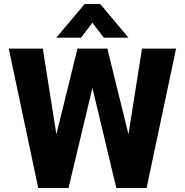

<svg xmlns="http://www.w3.org/2000/svg" viewBox="-20 -944 928 964"><path d="M864 -700 716 0H564L444 -503L324 0H172L24 -700H195L263 -270L369 -700H519L625 -270L693 -700ZM405 -924H483L625 -755H501L444 -830L387 -755H263Z"/></svg>

Font: Sarabun ExtraBold
Style: Regular
Weight: 800
Version: Version 1.000; ttfautohint (v1.6)